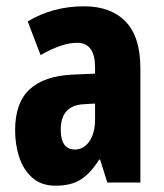

<svg xmlns="http://www.w3.org/2000/svg" viewBox="-20 -580 520 610"><path d="M247 -560Q332 -560 379 -511.5Q426 -463 426 -363V0H321L298 -73H295Q269 -31 238 -10.5Q207 10 157 10Q111 10 82.5 -15.5Q54 -41 41 -81Q28 -121 28 -166Q28 -254 74.5 -296.5Q121 -339 211 -343L282 -346V-368Q282 -404 268 -424Q254 -444 225 -444Q177 -444 109 -405L68 -512Q148 -560 247 -560ZM248 -249Q173 -246 173 -168Q173 -105 218 -105Q246 -105 264 -131Q282 -157 282 -201V-251Z"/></svg>

Font: Noto Sans Gujarati ExtraCondensed ExtraBold
Style: Regular
Weight: 800
Width: 2
Designer: Jelle Bosma - Monotype Design Team, Universal Thirst
Foundry: Monotype Imaging Inc.
Version: Version 2.106; ttfautohint (v1.8.4.7-5d5b)